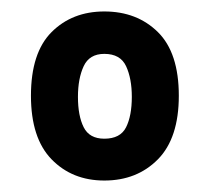

<svg xmlns="http://www.w3.org/2000/svg" viewBox="-20 -730 366 335"><path d="M162 -415Q106 -415 70 -452Q34 -489 34 -563Q34 -638 70 -674Q106 -710 162 -710Q219 -710 255.5 -674Q292 -638 292 -563Q292 -489 255.5 -452Q219 -415 162 -415ZM162 -488Q190 -488 200 -508Q210 -528 210 -561Q210 -593 200 -614.5Q190 -636 162 -636Q136 -636 126 -614.5Q116 -593 116 -561Q116 -528 126 -508Q136 -488 162 -488Z"/></svg>

Font: Kreon Light
Style: Regular
Weight: 400
Version: Version 2.002